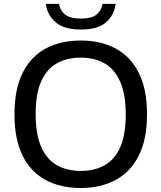

<svg xmlns="http://www.w3.org/2000/svg" viewBox="-20 -958 830 988"><path d="M395.5 9.5Q292.5 9.5 215.8 -31.2Q139 -72 96.8 -156Q54.5 -240 54.5 -370Q54.5 -500 97 -584Q139.5 -668 216.2 -708.8Q293 -749.5 395.5 -749.5Q498 -749.5 574.8 -708.5Q651.5 -667.5 694 -583.5Q736.5 -499.5 736.5 -370Q736.5 -240.5 693.8 -156.5Q651 -72.5 574.2 -31.5Q497.5 9.5 395.5 9.5ZM395.5 -78.5Q466 -78.5 518 -107.5Q570 -136.5 598.5 -200.2Q627 -264 627 -367.5Q627 -473.5 598.2 -538.2Q569.5 -603 517.5 -632.2Q465.5 -661.5 395.5 -661.5Q325.5 -661.5 273.2 -632.5Q221 -603.5 192.2 -540Q163.5 -476.5 163.5 -372.5Q163.5 -266 192.2 -201.5Q221 -137 273 -107.8Q325 -78.5 395.5 -78.5ZM396 -806Q310 -806 266.5 -843.2Q223 -880.5 216 -938H283.5Q290 -903 315.5 -882.8Q341 -862.5 396 -862.5Q451.5 -862.5 476.5 -882.8Q501.5 -903 507.5 -938H575Q568 -880 525.2 -843Q482.5 -806 396 -806Z"/></svg>

Font: Encode Sans Semi Expanded Medium
Style: Regular
Weight: 500
Width: 6
Designer: Multiple Designers
Foundry: Impallari Type
Version: Version 3.000; ttfautohint (v1.8.3) -l 8 -r 50 -G 200 -x 14 